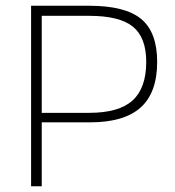

<svg xmlns="http://www.w3.org/2000/svg" viewBox="-20 -647 609 667"><path d="M125 -222V0H88V-627H290Q415 -627 470.5 -581Q526 -535 526 -432Q526 -325 468.5 -273.5Q411 -222 293 -222ZM488 -432Q488 -517 441.5 -554.5Q395 -592 290 -592H125V-255H290Q393 -255 440.5 -298Q488 -341 488 -432Z"/></svg>

Font: Blinker ExtraLight
Style: Regular
Weight: 200
Designer: Juergen Huber
Foundry: supertype
Version: Version 1.017;hotconv 1.0.117;makeotfexe 2.5.65602